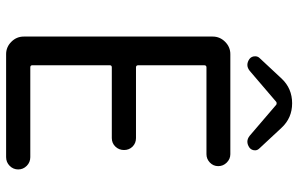

<svg xmlns="http://www.w3.org/2000/svg" viewBox="-194 -782 976 628"><g transform="rotate(90 294.0 -468.0)"><path d="M157.2 0Q133.8 0 116.7 -17.1Q99.6 -34.2 99.6 -57.6V-675.8Q99.6 -699.2 116.7 -716.3Q133.8 -733.4 157.2 -733.4H484.4Q500 -733.4 511.7 -721.7Q523.4 -710 523.4 -693.8Q523.4 -677.7 511.7 -666.5Q500 -655.3 484.4 -655.3H200.2Q193.4 -655.3 193.4 -647.5V-432.6Q193.4 -424.8 200.2 -424.8H431.6Q448.2 -424.8 459.5 -413.6Q470.7 -402.3 470.7 -385.7Q470.7 -369.1 459.5 -357.4Q448.2 -345.7 431.6 -345.7H200.2Q193.4 -345.7 193.4 -338.9V-85.9Q193.4 -79.1 200.2 -79.1H494.1Q510.7 -79.1 522.5 -67.4Q534.2 -55.7 534.2 -39.6Q534.2 -23.4 522.5 -11.7Q510.7 0 494.1 0ZM172.9 -795.9Q164.1 -802.7 164.1 -814.5Q164.1 -823.2 169.9 -829.1L237.3 -901.4Q269.5 -935.5 317.9 -935.5Q366.2 -935.5 398.4 -900.4L464.8 -829.1Q471.7 -822.3 471.7 -814.5Q471.7 -802.7 462.9 -795.9Q453.1 -789.1 443.4 -789.1Q433.6 -789.1 423.8 -796.9L322.3 -883.8Q320.3 -884.8 317.9 -884.8Q315.4 -884.8 313.5 -883.8L211.9 -796.9Q202.1 -789.1 192.4 -789.1Q182.6 -789.1 172.9 -795.9Z"/></g></svg>

Font: Gen Jyuu Gothic Regular
Style: Regular
Weight: 400
Designer: [Source Han Sans]
Ryoko NISHIZUKA  (kana & ideographs); Paul D. Hunt (Latin, Greek & Cyrillic); Wenlong ZHANG  (bopomofo
Version: Version 1.002.20150607